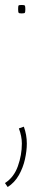

<svg xmlns="http://www.w3.org/2000/svg" viewBox="-29 -550 165 773"><path d="M47 -33 67 -40Q79 -7 79 28Q79 57 71.5 91Q64 125 47 155Q30 185 2 203L-9 187Q27 164 43 119Q59 74 59 28Q59 -1 47 -33ZM44 -513Q44 -525 45.5 -527.5Q47 -530 58 -530Q69 -530 71 -527.5Q73 -525 73 -513Q73 -501 71 -498.5Q69 -496 58 -496Q48 -496 46 -498.5Q44 -501 44 -513Z"/></svg>

Font: Georama SemiCondensed Thin
Style: Regular
Weight: 100
Width: 4
Designer: Jean-Baptiste Levee
Foundry: Production Type
Version: Version 1.000